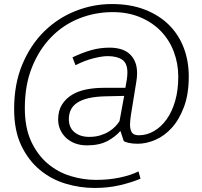

<svg xmlns="http://www.w3.org/2000/svg" viewBox="-20 -712 1003 951"><path d="M577 -62H575Q552 -35 512 -13.5Q472 8 411 8Q379 8 353 -1.5Q327 -11 308 -28.5Q289 -46 278.5 -69.5Q268 -93 268 -120Q268 -163 286.5 -193Q305 -223 336 -242Q367 -261 407.5 -269Q448 -277 493 -277H601L608 -317Q611 -336 611 -353Q611 -399 585 -416.5Q559 -434 513 -434Q487 -434 444 -423.5Q401 -413 354 -389L339 -428Q390 -452 433 -464Q476 -476 523 -476Q552 -476 577 -469Q602 -462 620 -446.5Q638 -431 648.5 -407Q659 -383 659 -349Q659 -339 658 -328Q657 -317 655 -306L629 -146Q627 -132 625.5 -119.5Q624 -107 624 -96Q624 -70 633 -56Q642 -42 668 -42Q707 -42 742.5 -62.5Q778 -83 805 -120.5Q832 -158 847.5 -211.5Q863 -265 863 -332Q863 -397 841 -455.5Q819 -514 777 -557.5Q735 -601 674.5 -626.5Q614 -652 538 -652Q451 -652 372 -620.5Q293 -589 233.5 -528Q174 -467 138.5 -379Q103 -291 103 -177Q103 -79 134.5 -11.5Q166 56 216.5 98.5Q267 141 329.5 160Q392 179 455 179Q519 179 573.5 167.5Q628 156 666 137L676 173Q634 191 575.5 205Q517 219 448 219Q377 219 306 198Q235 177 178 130Q121 83 85.5 9Q50 -65 50 -172Q50 -297 91 -394Q132 -491 199.5 -557Q267 -623 354 -657.5Q441 -692 534 -692Q626 -692 697 -664.5Q768 -637 816.5 -589Q865 -541 890 -475.5Q915 -410 915 -333Q915 -246 891.5 -183Q868 -120 831.5 -79.5Q795 -39 750 -19.5Q705 0 662 0Q637 0 619 -4Q601 -8 593 -13ZM595 -237 505 -235Q455 -234 420 -226Q385 -218 363 -203.5Q341 -189 331 -168.5Q321 -148 321 -122Q321 -80 349 -57Q377 -34 422 -34Q452 -34 476.5 -41.5Q501 -49 519.5 -60.5Q538 -72 551 -85.5Q564 -99 572 -112Z"/></svg>

Font: Mukta Vaani ExtraLight
Style: Regular
Weight: 275
Designer: Noopur Datye, Girish Dalvi, Yashodeep Gholap, Pallavi Karambelkar
Foundry: Ek Type
Version: Version 2.538;PS 1.000;hotconv 16.6.51;makeotf.lib2.5.65220;